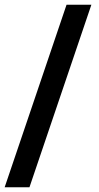

<svg xmlns="http://www.w3.org/2000/svg" viewBox="-26 -731 420 812"><path d="M98.6 61H-6.3L255.4 -710.9H360.4Z"/></svg>

Font: Vazir FD
Style: Bold-FD
Weight: 700
Designer: Saber Rastikerdar
Foundry: Saber Rastikerdar
Version: Version 30.1.0